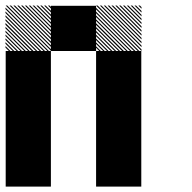

<svg xmlns="http://www.w3.org/2000/svg" viewBox="-21 -688 708 708"><path d="M500.8 -655.8 489.2 -667.5H495L500.8 -661.7ZM500.8 -641.7 475 -667.5H480.8L500.8 -647.5ZM500.8 -627.5 460.8 -667.5H466.7L500.8 -633.3ZM500.8 -613.3 446.7 -667.5H452.5L500.8 -619.2ZM500.8 -599.2 432.5 -667.5H438.3L500.8 -605ZM500.8 -585 418.3 -667.5H424.2L500.8 -590.8ZM500.8 -570.8 404.2 -667.5H410L500.8 -576.7ZM500.8 -556.7 390 -667.5H395.8L500.8 -562.5ZM500.8 -542.5 375.8 -667.5H381.7L500.8 -548.3ZM500.8 -528.3 361.7 -667.5H367.5L500.8 -534.2ZM500.8 -514.2 347.5 -667.5H353.3L500.8 -520ZM500.8 -500 333.3 -667.5H339.2L500.8 -505.8ZM487.5 -499.2 332.5 -654.2V-660L493.3 -499.2ZM473.3 -499.2 332.5 -640V-645.8L479.2 -499.2ZM459.2 -499.2 332.5 -625.8V-631.7L465 -499.2ZM445 -499.2 332.5 -611.7V-617.5L450.8 -499.2ZM430 -499.2 332.5 -596.7V-603.3L436.7 -499.2ZM416.7 -499.2 332.5 -583.3V-589.2L422.5 -499.2ZM402.5 -499.2 332.5 -569.2V-575L408.3 -499.2ZM388.3 -499.2 332.5 -555V-560.8L394.2 -499.2ZM374.2 -499.2 332.5 -540.8V-546.7L380 -499.2ZM360 -499.2 332.5 -526.7V-532.5L365.8 -499.2ZM345.8 -499.2 332.5 -512.5V-518.3L351.7 -499.2ZM167.5 -655.8 155.8 -667.5H161.7L167.5 -661.7ZM167.5 -641.7 141.7 -667.5H147.5L167.5 -647.5ZM167.5 -627.5 127.5 -667.5H133.3L167.5 -633.3ZM167.5 -613.3 113.3 -667.5H119.2L167.5 -619.2ZM167.5 -599.2 99.2 -667.5H105L167.5 -605ZM167.5 -585 85 -667.5H90.8L167.5 -590.8ZM167.5 -570.8 70.8 -667.5H76.7L167.5 -576.7ZM167.5 -556.7 56.7 -667.5H62.5L167.5 -562.5ZM167.5 -542.5 42.5 -667.5H48.3L167.5 -548.3ZM167.5 -528.3 28.3 -667.5H34.2L167.5 -534.2ZM167.5 -514.2 14.2 -667.5H20L167.5 -520ZM167.5 -500 0 -667.5H5.8L167.5 -505.8ZM154.2 -499.2 -0.8 -654.2V-660L160 -499.2ZM140 -499.2 -0.8 -640V-645.8L145.8 -499.2ZM125.8 -499.2 -0.8 -625.8V-631.7L131.7 -499.2ZM111.7 -499.2 -0.8 -611.7V-617.5L117.5 -499.2ZM96.7 -499.2 -0.8 -596.7V-603.3L103.3 -499.2ZM83.3 -499.2 -0.8 -583.3V-589.2L89.2 -499.2ZM69.2 -499.2 -0.8 -569.2V-575L75 -499.2ZM55 -499.2 -0.8 -555V-560.8L60.8 -499.2ZM40.8 -499.2 -0.8 -540.8V-546.7L46.7 -499.2ZM26.7 -499.2 -0.8 -526.7V-532.5L32.5 -499.2ZM12.5 -499.2 -0.8 -512.5V-518.3L18.3 -499.2ZM333.3 -166.7H500V0H333.3ZM0 -166.7H166.7V0H0ZM333.3 -333.3H500V0H333.3ZM0 -333.3H166.7V0H0ZM333.3 -500H500V-166.7H333.3ZM0 -500H166.7V-166.7H0ZM166.7 -666.7H333.3V-500H166.7Z"/></svg>

Font: 0xA000-Pixelated-Mono
Style: Pixelated-Mono
Weight: 400
Version: Version 0.1